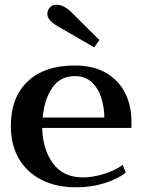

<svg xmlns="http://www.w3.org/2000/svg" viewBox="-20 -785 607 815"><path d="M181 -727Q181 -741 191.5 -753Q202 -765 220 -765Q238 -765 255.5 -754.5Q273 -744 281 -735L402 -615L380 -584L226 -673Q203 -686 192 -699Q181 -712 181 -727ZM538 -242H159Q161 -152 204.5 -92Q248 -32 332 -32Q373 -32 419.5 -46Q466 -60 501 -85L514 -53Q482 -26 425.5 -8Q369 10 303 10Q218 10 155.5 -22Q93 -54 59.5 -112.5Q26 -171 26 -248Q26 -372 97.5 -439.5Q169 -507 297 -507Q378 -507 432 -474.5Q486 -442 512 -388.5Q538 -335 538 -269ZM423 -286Q423 -326 411 -366.5Q399 -407 371 -434.5Q343 -462 298 -462Q236 -462 202 -412.5Q168 -363 161 -286Z"/></svg>

Font: Trirong SemiBold
Style: Regular
Weight: 600
Designer: Katatrad Team
Foundry: CadsonDemak
Version: Version 1.001